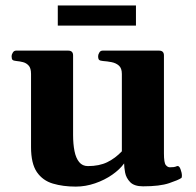

<svg xmlns="http://www.w3.org/2000/svg" viewBox="-20 -671 717 704"><path d="M257.8 13.2Q211.4 13.2 174.1 2.2Q136.7 -8.8 115.2 -40Q93.8 -71.3 93.8 -131.8V-399.9Q93.8 -420.9 85.2 -430.4Q76.7 -439.9 64.5 -443.1Q52.2 -446.3 40 -447.3Q29.8 -448.2 26.1 -451.4Q22.5 -454.6 22.5 -465.3Q22.5 -470.7 26.9 -478Q31.2 -485.4 39.1 -485.4H230Q248 -485.4 248 -467.8V-176.3Q248 -142.6 253.2 -116.9Q258.3 -91.3 270.3 -76.7Q282.2 -62 302.2 -62Q344.2 -62 373.5 -76.4Q402.8 -90.8 426.8 -116.2V-399.9Q426.8 -420.9 416 -430.4Q405.3 -439.9 389.2 -443.1Q373 -446.3 357.4 -447.3Q347.2 -448.2 343.5 -451.4Q339.8 -454.6 339.8 -465.3Q339.8 -470.7 344 -478Q348.1 -485.4 356.4 -485.4H563Q581.1 -485.4 581.1 -467.8V-108.4Q581.1 -74.2 587.9 -65.9Q594.7 -57.6 602.5 -57.6Q609.4 -57.6 616.2 -58.3Q623 -59.1 627.9 -61.5Q636.2 -65.4 641.6 -51.5Q647 -37.6 647 -26.4Q647 -19.5 644.5 -18.1Q633.8 -10.7 599.9 0.7Q565.9 12.2 504.4 12.2Q472.2 12.2 457.3 -3.2Q442.4 -18.6 438.7 -38.3Q435.1 -58.1 435.1 -71.8Q419.4 -49.8 391.4 -30.3Q363.3 -10.7 328.4 1.2Q293.5 13.2 257.8 13.2ZM191.9 -577.1V-650.9H478.5V-577.1Z"/></svg>

Font: Gelasio
Style: Bold
Weight: 700
Designer: Eben Sorkin
Foundry: Eben Sorkin
Version: Version 1.008